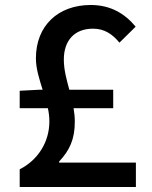

<svg xmlns="http://www.w3.org/2000/svg" viewBox="-20 -750 610 770"><path d="M217 -98V-102C259 -147 280 -191 280 -262C280 -281 278 -299 275 -316H434V-390H258C247 -431 236 -470 236 -511C236 -588 279 -635 353 -635C399 -635 431 -613 459 -579L524 -643C481 -695 424 -730 344 -730C214 -730 124 -648 124 -516C124 -474 138 -432 151 -390H135L59 -386V-316H172C176 -298 178 -281 178 -263C178 -180 132 -108 59 -71V0H525V-98Z"/></svg>

Font: Source Han Sans KR Medium
Style: Regular
Weight: 500
Designer: Ryoko NISHIZUKA (kana & ideographs); Paul D. Hunt (Latin, Greek & Cyrillic); Wenlong ZHANG (bopomofo); Sandoll Communica
Foundry: Adobe Systems Incorporated
Version: Version 1.001;PS 1.001;hotconv 1.0.78;makeotf.lib2.5.61930